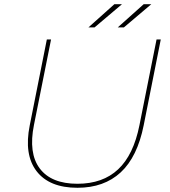

<svg xmlns="http://www.w3.org/2000/svg" viewBox="-20 -887 808 910"><path d="M347 3Q214 3 153.5 -75.5Q93 -154 121 -293L202 -700H222L141 -295Q114 -161 168.5 -88.5Q223 -16 347 -16Q467 -16 540 -84.5Q613 -153 641 -294L722 -700H742L661 -293Q631 -143 552 -70Q473 3 347 3ZM399 -757 522 -867H558L428 -757ZM538 -757 661 -867H697L567 -757Z"/></svg>

Font: Montserrat Thin
Style: Italic
Weight: 100
Italic angle: -11.3°
Designer: Julieta Ulanovsky
Foundry: Julieta Ulanovsky
Version: Version 9.000; ttfautohint (v1.8.4.7-5d5b)